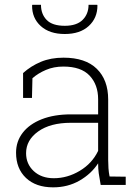

<svg xmlns="http://www.w3.org/2000/svg" viewBox="-20 -782 587 812"><path d="M204.6 10.3Q131.8 10.3 89.8 -29.5Q47.9 -69.3 47.9 -136.2Q47.9 -184.1 76.2 -220.7Q104.5 -257.3 156.7 -277.8Q209 -298.3 279.8 -298.3H395V-362.3Q395 -423.8 358.9 -462.2Q322.8 -500.5 248 -500.5Q207.5 -500.5 174.3 -486.3Q141.1 -472.2 117.2 -451.2L115.2 -367.7H77.6V-473.1Q110.8 -502.9 152.8 -520.5Q194.8 -538.1 248.5 -538.1Q341.3 -538.1 389.4 -491Q437.5 -443.8 437.5 -361.3V-106.4Q437.5 -88.4 438.7 -70.8Q439.9 -53.2 443.4 -35.6L511.7 -34.7V0H405.8Q399.9 -31.7 397.5 -49.8Q395 -67.9 395 -91.3Q365.7 -46.4 316.2 -18.1Q266.6 10.3 204.6 10.3ZM207.5 -28.3Q265.1 -28.3 317.4 -59.6Q369.6 -90.8 395 -144V-262.7H279.8Q192.9 -262.7 141.6 -226.1Q90.3 -189.5 90.3 -134.3Q90.3 -88.4 122.8 -58.3Q155.3 -28.3 207.5 -28.3ZM253.9 -638.2Q189.5 -638.2 152.3 -671.9Q115.2 -705.6 115.7 -758.8L116.7 -761.7H153.3Q153.3 -722.2 177.5 -697.5Q201.7 -672.9 253.9 -672.9Q304.2 -672.9 329.3 -697.8Q354.5 -722.7 354.5 -761.7H391.1L392.1 -758.8Q392.1 -705.6 355.2 -671.9Q318.4 -638.2 253.9 -638.2Z"/></svg>

Font: Roboto Slab ExtraLight
Style: Regular
Weight: 250
Designer: Google
Version: Version 2.000; ttfautohint (v1.8.1.43-b0c9)